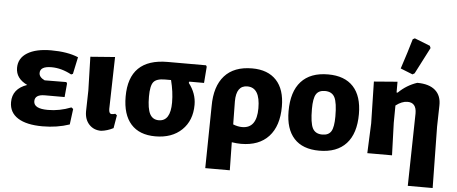

<svg xmlns="http://www.w3.org/2000/svg" viewBox="-57 -897 2909 1223"><g transform="rotate(5 1397.0 -285.0)"><path d="M235 10Q132 10 77 -25Q22 -60 22 -126Q22 -212 115 -244Q41 -279 41 -347Q41 -409 96 -443Q151 -477 248 -477Q353 -477 422 -448L399 -340L388 -335Q323 -370 260 -370Q187 -370 187 -327Q187 -300 223 -283L362 -284L367 -275L359 -188H233Q169 -188 169 -145Q169 -97 260 -97Q335 -97 408 -126L420 -117L407 -17Q328 10 235 10Z M609 6Q562 6 532.5 -25.5Q503 -57 503 -109L506 -243L500 -458L657 -470L649 -137Q649 -106 668 -106Q677 -106 690 -110L701 -101L687 -18Q648 2 609 6Z M956 11Q854 11 800 -49.5Q746 -110 746 -225Q746 -468 994 -468H1239L1244 -459L1236 -355H1142L1139 -347Q1188 -284 1188 -211Q1188 -110 1125 -49.5Q1062 11 956 11ZM969 -93Q1044 -93 1044 -213Q1044 -281 1025 -355H986Q932 -355 913 -331Q894 -307 894 -238Q894 -161 912 -127Q930 -93 969 -93Z M1291 185 1297 -212Q1297 -339 1357.5 -406.5Q1418 -474 1534 -474Q1634 -474 1688.5 -416Q1743 -358 1743 -248Q1743 -124 1681 -56.5Q1619 11 1504 11Q1478 11 1445 6L1448 185ZM1442 -255 1444 -108Q1474 -96 1502 -96Q1595 -96 1595 -224Q1595 -357 1513 -357Q1442 -357 1442 -255Z M2019 -478Q2125 -478 2180.5 -418Q2236 -358 2236 -243Q2236 -119 2176.5 -54Q2117 11 2004 11Q1898 11 1843 -49Q1788 -109 1788 -223Q1788 -348 1847 -413Q1906 -478 2019 -478ZM2008 -371Q1968 -371 1951.5 -344Q1935 -317 1935 -250Q1935 -161 1952.5 -127Q1970 -93 2015 -93Q2055 -93 2071.5 -120Q2088 -147 2088 -215Q2088 -303 2070.5 -337Q2053 -371 2008 -371Z M2536 -748 2549 -755 2648 -716 2654 -702Q2637 -668 2567 -533L2554 -525L2476 -556Q2514 -671 2536 -748ZM2463 -470V-401H2470Q2522 -452 2589 -474Q2665 -474 2704.5 -439.5Q2744 -405 2742 -341L2739 -207L2745 185H2586L2595 -279Q2595 -348 2538 -348Q2502 -348 2463 -318L2462 -207L2469 0H2311L2319 -191L2313 -458Z"/></g></svg>

Font: Alegreya Sans ExtraBold
Style: Regular
Weight: 800
Designer: Juan Pablo del Peral
Foundry: Huerta Tipografica
Version: Version 2.007